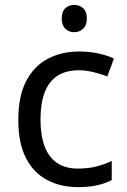

<svg xmlns="http://www.w3.org/2000/svg" viewBox="-20 -757 520 787"><path d="M300 10Q229 10 173.5 -19Q118 -48 86.5 -109Q55 -170 55 -265Q55 -364 88 -426Q121 -488 177.5 -517Q234 -546 306 -546Q347 -546 385 -537.5Q423 -529 447 -517L420 -444Q396 -453 364 -461Q332 -469 304 -469Q250 -469 215 -446Q180 -423 163 -378Q146 -333 146 -266Q146 -202 163 -157Q180 -112 214 -89Q248 -66 299 -66Q343 -66 376.5 -75Q410 -84 438 -97V-19Q411 -5 378.5 2.5Q346 10 300 10ZM285 -737Q305 -737 320.5 -723.5Q336 -710 336 -681Q336 -653 320.5 -639Q305 -625 285 -625Q263 -625 248 -639Q233 -653 233 -681Q233 -710 248 -723.5Q263 -737 285 -737Z"/></svg>

Font: Noto Sans Armenian
Style: Regular
Weight: 400
Designer: Monotype Design Team
Foundry: Monotype Imaging Inc.
Version: Version 2.007